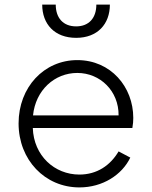

<svg xmlns="http://www.w3.org/2000/svg" viewBox="-20 -805 661 837"><path d="M326 12C428 12 512 -43 548 -118L497 -145C461 -84 403 -44 326 -44C218 -44 127 -126 123 -247H557C560 -263 561 -278 561 -291C561 -426 463 -543 317 -543C172 -543 61 -425 61 -267C61 -108 176 12 326 12ZM124 -302C135 -412 218 -487 317 -487C417 -487 498 -408 497 -302ZM164 -785C164 -700 218 -640 312 -640C405 -640 459 -700 459 -785H400C400 -727 368 -690 312 -690C255 -690 223 -727 223 -785Z"/></svg>

Font: Mluvka Light
Style: Regular
Weight: 300
Designer: Modified by Jiří Krblich, Original typeface by Gumpita Rahayu
Foundry: Gumpita Rahayu & Jiří Krblich
Version: Version 2.000;Glyphs 3.1.1 (3134)